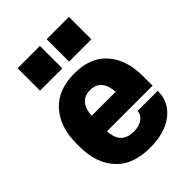

<svg xmlns="http://www.w3.org/2000/svg" viewBox="-224 -882 1005 1005"><g transform="rotate(-45 278.0 -379.5)"><path d="M526 -208H188Q192 -154 217 -130.5Q242 -107 288 -107Q328 -107 352.5 -126Q377 -145 377 -170H526V-166Q526 -88 462.5 -37.5Q399 13 287 13Q160 13 95 -59Q30 -131 30 -251V-279Q30 -398 95 -470.5Q160 -543 281 -543Q402 -543 464 -471Q526 -399 526 -279ZM471 -772V-606H306V-772ZM256 -772V-606H91V-772ZM189 -322H367Q360 -423 278 -423Q196 -423 189 -322Z"/></g></svg>

Font: Cooper Hewitt
Style: Bold
Weight: 711
Designer: Village Type and Design LLC
Foundry: Cooper Hewitt Smithsonian Design Museum
Version: 1.000